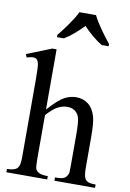

<svg xmlns="http://www.w3.org/2000/svg" viewBox="-104 -1044 747 1106"><g transform="rotate(10 269.5 -490.5)"><path d="M176 -747.5V-395.5Q234 -460 267.8 -477.8Q301.5 -495.5 336 -495.5Q377 -495.5 406.5 -472.8Q436 -450 450 -403Q460 -368.5 460 -278.5V-108.5Q460 -64 467.5 -46.5Q473 -33.5 485.5 -26.5Q498 -19.5 532.5 -19.5V0H295V-19.5H306Q339.5 -19.5 352.8 -29.8Q366 -40 372 -59.5Q373 -68 373 -108.5V-278.5Q373 -359 365 -383Q357 -407 339 -419.5Q321 -432 295 -432Q269.5 -432 242 -418.8Q214.5 -405.5 176 -363V-108.5Q176 -59.5 181.2 -47.5Q186.5 -35.5 201.8 -27.5Q217 -19.5 253 -19.5V0H14V-19.5Q46.5 -19.5 64.5 -29Q75.5 -35 82 -49.5Q88.5 -64 88.5 -108.5V-545.5Q88.5 -628.5 84.2 -647.2Q80 -666 72 -672.2Q64 -678.5 49.5 -678.5Q39 -678.5 14 -671.5L6.5 -690L151 -747.5ZM166 -830.5Q178 -845 192.5 -864Q207 -883 221.2 -903.2Q235.5 -923.5 248 -943.8Q260.5 -964 268.5 -981H365.5Q373.5 -964 386 -943.8Q398.5 -923.5 412.8 -903.2Q427 -883 441.5 -864Q456 -845 468 -830.5V-817H428Q398.5 -834 369 -859.2Q339.5 -884.5 316.5 -909Q293 -884.5 264 -859.2Q235 -834 206 -817H166Z"/></g></svg>

Font: MM Phetkon
Style: Regular
Weight: 400
Designer: Khon Soe Zaw Thu
Version: Version 1.00 July 15, 2016, initial release